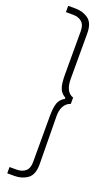

<svg xmlns="http://www.w3.org/2000/svg" viewBox="-174 -838 563 976"><g transform="rotate(20 107.5 -350.0)"><path d="M195 -373V-339Q172 -332 159.5 -309.5Q147 -287 148 -253L151 4Q151 60 121.5 81.5Q92 103 51 103H12V69H50Q80 69 98 53.5Q116 38 116 4V-243Q116 -290 124.5 -314.5Q133 -339 158 -353V-359Q133 -373 124.5 -397.5Q116 -422 116 -469V-704Q116 -738 98 -753.5Q80 -769 50 -769H12V-803H51Q92 -803 121.5 -781.5Q151 -760 151 -704V-459Q151 -425 161.5 -403Q172 -381 195 -373Z"/></g></svg>

Font: Phudu Light Medium
Style: Regular
Weight: 500
Version: Version 1.005;gftools[0.9.23]